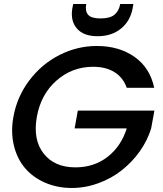

<svg xmlns="http://www.w3.org/2000/svg" viewBox="-20 -934 813 960"><path d="M46.9 -349.1Q64.9 -450.7 127 -532.5Q189 -614.3 277.8 -659.2Q366.7 -704.1 463.9 -704.1Q575.2 -704.1 652.6 -649.7Q730 -595.2 751 -495.1H613.8Q595.2 -546.9 552 -573.5Q508.8 -600.1 445.8 -600.1Q340.8 -600.1 262.5 -531.2Q184.1 -462.4 164.1 -349.1Q144 -235.4 198.2 -166.3Q252.4 -97.2 356.9 -97.2Q450.2 -97.2 517.8 -149.7Q585.4 -202.1 613.8 -292H353L369.1 -380.9H752L735.8 -292Q717.3 -231.4 679 -177.5Q640.6 -123.5 589.1 -82.8Q537.6 -42 472.4 -18.1Q407.2 5.9 338.9 5.9Q266.1 5.9 205.6 -20.5Q145 -46.9 105.5 -93Q65.9 -139.2 49.6 -205.8Q33.2 -272.5 46.9 -349.1ZM643.1 -892.1Q631.3 -828.6 584.7 -790.8Q538.1 -752.9 467.8 -752.9Q397.9 -752.9 364.5 -791.5Q331.1 -830.1 341.8 -893.1L346.2 -914.1H411.1Q404.8 -878.4 420.7 -860.1Q436.5 -841.8 482.9 -841.8Q529.3 -841.8 552 -860.1Q574.7 -878.4 581.1 -914.1H647Z"/></svg>

Font: SVN-Poppins Medium
Style: Italic
Weight: 500
Italic angle: -10°
Designer: Ninad Kale (Devanagari), Jonny Pinhorn (Latin)
Foundry: Indian Type Foundry
Version: Version 3.002 2017